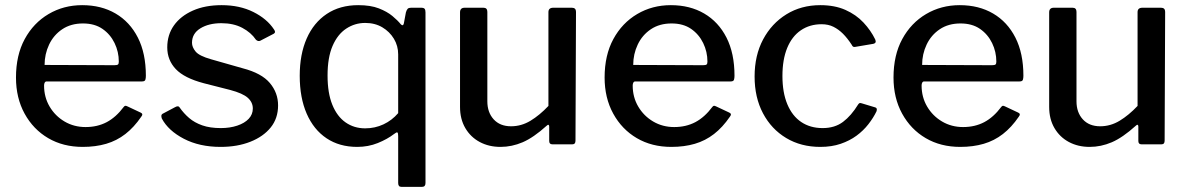

<svg xmlns="http://www.w3.org/2000/svg" viewBox="-20 -560 4610 745"><path d="M151 -228Q151 -183 172.5 -146.5Q194 -110 230.5 -88.5Q267 -67 312 -67Q358 -67 394 -86Q430 -105 460 -145Q463 -149 466 -149.5Q469 -150 475 -147L526 -123Q537 -118 528 -107Q500 -66 466.5 -40Q433 -14 392 -2Q351 10 301 10Q225 10 167 -24Q109 -58 75.5 -119Q42 -180 42 -259Q42 -346 76 -408.5Q110 -471 168.5 -505.5Q227 -540 299 -540Q373 -540 428.5 -507.5Q484 -475 515 -414Q546 -353 546 -266Q546 -257 544 -250.5Q542 -244 531 -244H161Q156 -244 153.5 -239.5Q151 -235 151 -228ZM424 -307Q435 -307 438 -310Q441 -313 441 -321Q441 -359 424.5 -393Q408 -427 377.5 -448Q347 -469 302 -469Q255 -469 221.5 -446.5Q188 -424 170.5 -387Q153 -350 153 -308Z M973 -406Q954 -434 920 -452Q886 -470 839 -470Q790 -470 757.5 -450Q725 -430 725 -394Q725 -377 739 -360Q753 -343 799 -330L922 -295Q995 -276 1027 -238Q1059 -200 1059 -151Q1059 -101 1030.5 -65.5Q1002 -30 951.5 -10Q901 10 836 10Q754 10 693.5 -21.5Q633 -53 608 -100Q606 -106 606 -110.5Q606 -115 610 -118L659 -144Q666 -148 670.5 -147.5Q675 -147 677 -143Q693 -120 714 -102Q735 -84 765 -73.5Q795 -63 837 -63Q872 -63 900.5 -72.5Q929 -82 945 -99Q961 -116 961 -139Q961 -163 941.5 -180.5Q922 -198 873 -211L771 -237Q695 -257 662 -292Q629 -327 629 -376Q629 -425 655 -461.5Q681 -498 728.5 -519Q776 -540 840 -540Q910 -540 963 -513.5Q1016 -487 1043 -446Q1046 -442 1047 -437.5Q1048 -433 1042 -429L990 -402Q986 -400 981.5 -401Q977 -402 973 -406Z M1614 -530Q1624 -530 1627.5 -526Q1631 -522 1631 -512V150Q1631 165 1618 165H1537Q1525 165 1525 150V-32Q1525 -44 1522 -46Q1519 -48 1509 -40Q1483 -20 1446 -5Q1409 10 1366 10Q1297 10 1247 -23.5Q1197 -57 1170 -119Q1143 -181 1143 -266Q1143 -349 1170 -410.5Q1197 -472 1248 -506Q1299 -540 1370 -540Q1418 -540 1450 -527.5Q1482 -515 1502.5 -498Q1523 -481 1535 -466Q1544 -457 1547 -469L1555 -512Q1558 -522 1562 -526Q1566 -530 1575 -530ZM1525 -349Q1525 -382 1508.5 -409.5Q1492 -437 1463.5 -454Q1435 -471 1397 -471Q1357 -471 1323.5 -449Q1290 -427 1270.5 -382Q1251 -337 1251 -267Q1251 -199 1269.5 -153.5Q1288 -108 1321 -85Q1354 -62 1397 -62Q1435 -62 1468 -77.5Q1501 -93 1525 -121Z M1963 -70Q2003 -70 2038.5 -91.5Q2074 -113 2108 -149V-513Q2108 -530 2127 -530H2199Q2215 -530 2215 -514L2213 -14Q2213 0 2201 0H2123Q2111 0 2111 -13V-69Q2111 -74 2108.5 -75.5Q2106 -77 2101 -72Q2050 -26 2008 -8Q1966 10 1922 10Q1877 10 1841.5 -9Q1806 -28 1785.5 -63Q1765 -98 1765 -145V-512Q1765 -530 1783 -530H1856Q1871 -530 1871 -514V-167Q1871 -124 1895.5 -97Q1920 -70 1963 -70Z M2435 -228Q2435 -183 2456.5 -146.5Q2478 -110 2514.5 -88.5Q2551 -67 2596 -67Q2642 -67 2678 -86Q2714 -105 2744 -145Q2747 -149 2750 -149.5Q2753 -150 2759 -147L2810 -123Q2821 -118 2812 -107Q2784 -66 2750.5 -40Q2717 -14 2676 -2Q2635 10 2585 10Q2509 10 2451 -24Q2393 -58 2359.5 -119Q2326 -180 2326 -259Q2326 -346 2360 -408.5Q2394 -471 2452.5 -505.5Q2511 -540 2583 -540Q2657 -540 2712.5 -507.5Q2768 -475 2799 -414Q2830 -353 2830 -266Q2830 -257 2828 -250.5Q2826 -244 2815 -244H2445Q2440 -244 2437.5 -239.5Q2435 -235 2435 -228ZM2708 -307Q2719 -307 2722 -310Q2725 -313 2725 -321Q2725 -359 2708.5 -393Q2692 -427 2661.5 -448Q2631 -469 2586 -469Q2539 -469 2505.5 -446.5Q2472 -424 2454.5 -387Q2437 -350 2437 -308Z M3163 -540Q3219 -540 3260.5 -521.5Q3302 -503 3330.5 -472.5Q3359 -442 3376 -407Q3382 -393 3369 -390L3298 -378Q3289 -376 3285 -386Q3268 -412 3251 -429Q3234 -446 3214 -456Q3194 -466 3168 -466Q3122 -466 3087.5 -442.5Q3053 -419 3034.5 -374Q3016 -329 3016 -265Q3016 -201 3035 -155.5Q3054 -110 3089 -86.5Q3124 -63 3172 -63Q3219 -63 3251 -87Q3283 -111 3310 -155Q3313 -159 3315.5 -160Q3318 -161 3324 -159L3377 -143Q3385 -140 3381 -128Q3369 -103 3349.5 -78Q3330 -53 3303.5 -33.5Q3277 -14 3242 -2Q3207 10 3163 10Q3088 10 3030.5 -24.5Q2973 -59 2940.5 -120.5Q2908 -182 2908 -263Q2908 -345 2941 -407Q2974 -469 3031.5 -504.5Q3089 -540 3163 -540Z M3556 -228Q3556 -183 3577.5 -146.5Q3599 -110 3635.5 -88.5Q3672 -67 3717 -67Q3763 -67 3799 -86Q3835 -105 3865 -145Q3868 -149 3871 -149.5Q3874 -150 3880 -147L3931 -123Q3942 -118 3933 -107Q3905 -66 3871.5 -40Q3838 -14 3797 -2Q3756 10 3706 10Q3630 10 3572 -24Q3514 -58 3480.5 -119Q3447 -180 3447 -259Q3447 -346 3481 -408.5Q3515 -471 3573.5 -505.5Q3632 -540 3704 -540Q3778 -540 3833.5 -507.5Q3889 -475 3920 -414Q3951 -353 3951 -266Q3951 -257 3949 -250.5Q3947 -244 3936 -244H3566Q3561 -244 3558.5 -239.5Q3556 -235 3556 -228ZM3829 -307Q3840 -307 3843 -310Q3846 -313 3846 -321Q3846 -359 3829.5 -393Q3813 -427 3782.5 -448Q3752 -469 3707 -469Q3660 -469 3626.5 -446.5Q3593 -424 3575.5 -387Q3558 -350 3558 -308Z M4249 -70Q4289 -70 4324.5 -91.5Q4360 -113 4394 -149V-513Q4394 -530 4413 -530H4485Q4501 -530 4501 -514L4499 -14Q4499 0 4487 0H4409Q4397 0 4397 -13V-69Q4397 -74 4394.5 -75.5Q4392 -77 4387 -72Q4336 -26 4294 -8Q4252 10 4208 10Q4163 10 4127.5 -9Q4092 -28 4071.5 -63Q4051 -98 4051 -145V-512Q4051 -530 4069 -530H4142Q4157 -530 4157 -514V-167Q4157 -124 4181.5 -97Q4206 -70 4249 -70Z"/></svg>

Font: Libre Franklin Thin Medium
Style: Regular
Weight: 500
Version: Version 3.000